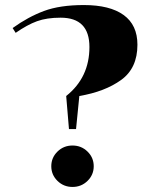

<svg xmlns="http://www.w3.org/2000/svg" viewBox="-20 -732 606 760"><path d="M334 -546Q334 -662 220 -662Q165 -662 126.5 -648Q88 -634 42 -602L30 -621Q91 -665 154 -688.5Q217 -712 312 -712Q415 -712 469.5 -672.5Q524 -633 524 -555Q524 -462 459.5 -415.5Q395 -369 294 -352L281 -221H253L242 -352Q334 -425 334 -546ZM183 -74Q183 -108 207.5 -132Q232 -156 267 -156Q302 -156 326.5 -132Q351 -108 351 -74Q351 -40 326.5 -16Q302 8 267 8Q232 8 207.5 -16Q183 -40 183 -74Z"/></svg>

Font: Chonburi
Style: Regular
Weight: 400
Designer: Thanarat Vachiruckul and Stawix Ruecha
Foundry: Cadson Demak & Katatrad
Version: Version 1.000